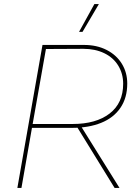

<svg xmlns="http://www.w3.org/2000/svg" viewBox="-20 -920 681 940"><path d="M188 -700H391Q454 -700 502 -675.5Q550 -651 576.5 -608Q603 -565 603 -511Q603 -441 569.5 -392Q536 -343 475 -318.5Q414 -294 332 -294H128L131 -313H336Q450 -313 516.5 -364Q583 -415 583 -510Q583 -559 559 -598.5Q535 -638 490.5 -659.5Q446 -681 388 -681L192 -680L207 -692L139 -308L137 -297L85 0H65ZM355 -302 376 -303 565 0H541ZM384 -764H367L442 -900H464Z"/></svg>

Font: Fixel Italic Variable 20240409 Display Thin
Style: Italic
Weight: 100
Italic angle: -10°
Designer: AlfaBravo + MacPaw
Foundry: Kyrylo Tkachov, Marchela Mozhyna, Serhii Makarenko, Maria Weinstein, Zakhar Kryvoshyya
Version: Version 1.211;Glyphs 3.2 (3225)